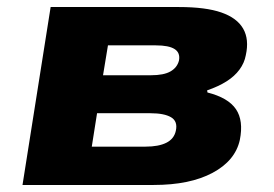

<svg xmlns="http://www.w3.org/2000/svg" viewBox="-20 -526 779 546"><path d="M44 0 124 -506H489Q565 -506 609.5 -490.5Q654 -475 671.5 -444.5Q689 -414 679 -369Q675 -347 661 -328Q647 -309 624 -294.5Q601 -280 569 -269L570 -263Q629 -248 651 -215.5Q673 -183 662 -128Q649 -69 584.5 -34.5Q520 0 417 0ZM241 -109H394Q431 -109 453 -120Q475 -131 480 -154Q486 -181 466.5 -192.5Q447 -204 408 -204H256ZM273 -312H409Q446 -312 465 -323Q484 -334 489 -354Q493 -376 476.5 -386.5Q460 -397 423 -397H287Z"/></svg>

Font: Nunito Sans 7pt SemiExpanded Black
Style: Italic
Weight: 900
Width: 6
Italic angle: -9°
Designer: Vernon Adams
Foundry: Vernon Adams
Version: Version 3.101;gftools[0.9.27]